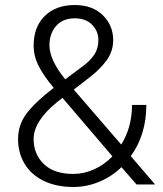

<svg xmlns="http://www.w3.org/2000/svg" viewBox="-20 -735 651 765"><path d="M272 10Q205 10 155 -14Q105 -38 78.5 -81.5Q52 -125 52 -181Q52 -238 86.5 -283.5Q121 -329 194 -385Q153 -434 133.5 -473Q114 -512 114 -553Q114 -628 158.5 -671.5Q203 -715 278 -715Q348 -715 389.5 -674.5Q431 -634 431 -575Q431 -531 405 -495Q379 -459 336 -426L274 -378L463 -159Q506 -228 506 -317H563Q563 -198 501 -113L598 0H524L464 -69Q426 -32 376 -11Q326 10 272 10ZM372 -575Q372 -611 347 -636.5Q322 -662 278 -662Q230 -662 203.5 -631.5Q177 -601 177 -555Q177 -496 240 -419L303 -466Q337 -490 354.5 -515.5Q372 -541 372 -575ZM272 -42Q315 -42 355.5 -60.5Q396 -79 428 -112L229 -345L206 -327Q114 -252 114 -181Q114 -121 154.5 -81.5Q195 -42 272 -42Z"/></svg>

Font: Freesentation 3 Light
Style: Regular
Weight: 300
Designer: glyphs from Roboto by Christian Robertson / Hangul glyphs from Noto Sans CJK(Source Han Sans) by Jang Soo-young and Kang
Foundry: PT&
Version: Version 2.001